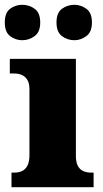

<svg xmlns="http://www.w3.org/2000/svg" viewBox="-36 -782 432 802"><path d="M12 0V-61H24Q43 -61 57 -68Q71 -75 79 -91Q87 -107 87 -135V-409Q87 -434 78.5 -448Q70 -462 56 -468.5Q42 -475 24 -475H5V-536H281V-131Q281 -105 289 -89.5Q297 -74 311.5 -67.5Q326 -61 344 -61H355V0ZM275 -614Q246 -614 223 -631Q200 -648 200 -688Q200 -729 223 -745.5Q246 -762 275 -762Q301 -762 324.5 -745.5Q348 -729 348 -688Q348 -648 324.5 -631Q301 -614 275 -614ZM57 -614Q29 -614 6.5 -631Q-16 -648 -16 -688Q-16 -729 6.5 -745.5Q29 -762 57 -762Q85 -762 108.5 -745.5Q132 -729 132 -688Q132 -648 108.5 -631Q85 -614 57 -614Z"/></svg>

Font: Noto Serif Khmer Black
Style: Regular
Weight: 900
Version: Version 2.003